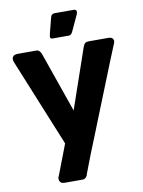

<svg xmlns="http://www.w3.org/2000/svg" viewBox="-114 -932 938 1260"><g transform="rotate(-10 355.0 -302.5)"><path d="M21.5 -586.9Q17.6 -597.7 17.6 -606.4Q17.6 -614.3 21.5 -621.1Q29.3 -635.7 55.7 -635.7Q96.7 -635.7 178.7 -635.7Q191.4 -635.7 199.2 -627.9Q207 -620.1 211.9 -608.4Q258.8 -474.6 352.5 -206.1Q387.7 -306.6 491.2 -608.4Q497.1 -624 505.9 -629.9Q513.7 -635.7 529.3 -635.7Q572.3 -635.7 657.2 -635.7Q671.9 -635.7 679.7 -631.8Q687.5 -627.9 690.4 -621.1Q693.4 -617.2 693.4 -611.3Q693.4 -609.4 693.4 -607.4Q692.4 -599.6 689.5 -592.8Q669.9 -545.9 647.5 -490.2Q625 -433.6 600.6 -373Q576.2 -313.5 551.8 -251Q526.4 -189.5 502.9 -128.9Q478.5 -69.3 457 -13.7Q434.6 41 416 87.9Q398.4 133.8 384.8 168.9Q371.1 204.1 364.3 222.7Q365.2 221.7 366.2 220.7Q362.3 234.4 353.5 242.2Q344.7 251 331.1 251Q293 251 215.8 251Q193.4 251 185.5 242.2Q176.8 233.4 176.8 215.8Q176.8 210 178.7 206.1Q180.7 202.1 181.6 201.2Q208 133.8 259.8 -2.9Q200.2 -148.4 21.5 -586.9ZM313.5 -835Q316.4 -846.7 324.2 -851.6Q331.1 -856.4 339.8 -856.4Q382.8 -856.4 468.8 -856.4Q476.6 -856.4 480.5 -852.5Q484.4 -849.6 485.4 -845.7Q486.3 -840.8 485.4 -835Q484.4 -829.1 482.4 -824.2Q465.8 -788.1 432.6 -716.8Q426.8 -705.1 420.9 -700.2Q415 -695.3 406.2 -695.3Q369.1 -695.3 296.9 -695.3Q289.1 -695.3 286.1 -699.2Q283.2 -703.1 283.2 -709Q283.2 -714.8 285.2 -720.7Q286.1 -727.5 287.1 -732.4Q295.9 -766.6 313.5 -835Z"/></g></svg>

Font: Cocogoose
Style: Regular
Weight: 400
Designer: Cosimo Lorenzo Pancini
Version: Version 1.000